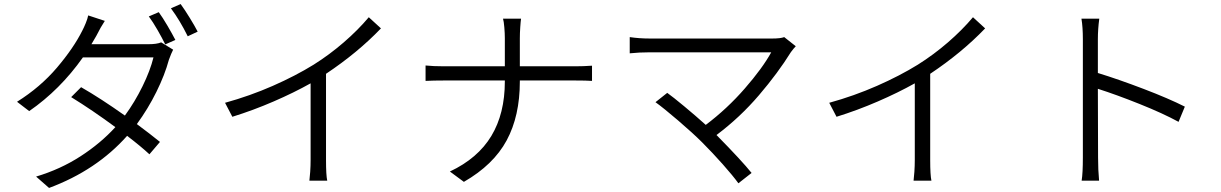

<svg xmlns="http://www.w3.org/2000/svg" viewBox="-20 -863 6020 947"><path d="M845 -666 795 -644Q780 -675 757 -715Q734 -755 714 -782L763 -803Q782 -777 805.5 -737Q829 -697 845 -666ZM955 -707 906 -684Q867 -763 823 -822L871 -843Q892 -814 916.5 -774Q941 -734 955 -707ZM455 -686 431 -645H713Q753 -645 775 -654L834 -618Q825 -601 813 -568Q793 -494 751.5 -410Q710 -326 655 -251Q721 -202 769 -163L717 -102Q675 -141 607 -193Q456 -23 222 64L158 8Q278 -28 377 -92Q476 -156 549 -236Q435 -320 331 -384L380 -433Q476 -378 596 -293Q645 -360 683 -437.5Q721 -515 737 -580H389Q276 -420 124 -315L64 -361Q179 -433 261 -529.5Q343 -626 386 -712Q394 -727 403 -749Q412 -771 415 -787L497 -760Q477 -730 455 -686Z M1527 -544Q1605 -593 1675.5 -654Q1746 -715 1799 -778L1859 -723Q1744 -603 1588 -499V-74Q1588 1 1594 28H1506Q1508 14 1510 -15.5Q1512 -45 1512 -74V-452Q1430 -406 1329.5 -362.5Q1229 -319 1126 -287L1090 -356Q1213 -390 1325.5 -439.5Q1438 -489 1527 -544Z M2169 -536H2470V-675Q2470 -698 2467.5 -728Q2465 -758 2461 -771H2550Q2548 -758 2546 -728.5Q2544 -699 2544 -674V-536H2817Q2858 -536 2900 -539V-464Q2872 -466 2816 -466H2544V-461Q2544 -291 2479 -170.5Q2414 -50 2268 34L2199 -17Q2337 -82 2403.5 -192.5Q2470 -303 2470 -461V-466H2171Q2117 -466 2079 -464V-540Q2117 -536 2169 -536Z M3213 -359 3271 -405Q3299 -385 3355 -338.5Q3411 -292 3461 -247Q3566 -326 3653.5 -426.5Q3741 -527 3784 -605H3185Q3134 -605 3086 -600V-680Q3133 -673 3185 -673H3789Q3830 -673 3848 -680L3905 -635Q3896 -626 3881 -606Q3817 -503 3723.5 -393.5Q3630 -284 3514 -197Q3639 -70 3687 -10L3622 41Q3596 5 3545.5 -52Q3495 -109 3443 -161Q3398 -206 3325 -268.5Q3252 -331 3213 -359Z M4507 -544Q4585 -593 4655.5 -654Q4726 -715 4779 -778L4839 -723Q4724 -603 4568 -499V-74Q4568 1 4574 28H4486Q4488 14 4490 -15.5Q4492 -45 4492 -74V-452Q4410 -406 4309.5 -362.5Q4209 -319 4106 -287L4070 -356Q4193 -390 4305.5 -439.5Q4418 -489 4507 -544Z M5321 -670Q5321 -729 5314 -771H5402Q5395 -719 5395 -670V-503Q5496 -472 5620.5 -424.5Q5745 -377 5824 -337L5793 -262Q5716 -304 5601 -350Q5486 -396 5395 -425L5396 -87Q5396 -25 5401 28H5315Q5321 -9 5321 -87Z"/></svg>

Font: Sinter Normal
Style: Regular
Weight: 350
Foundry: Adobe & rsms
Version: Version 1.000